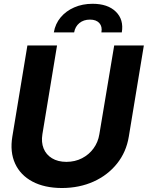

<svg xmlns="http://www.w3.org/2000/svg" viewBox="-20 -963 765 994"><path d="M571.2 -727.5H724.7L646.8 -255.5Q633.7 -175.8 585.8 -116Q538 -56.2 464.6 -23Q391.1 10.1 300.7 10.4Q210.3 10.1 148 -23Q85.7 -56.2 58.3 -116Q30.8 -175.8 43.8 -255.5L121.8 -727.5H275.3L199.5 -268.2Q192.8 -226.7 205.7 -194.5Q218.7 -162.3 249 -143.8Q279.3 -125.2 323.7 -125Q368.7 -125.2 404.6 -143.8Q440.5 -162.3 464.1 -194.5Q487.7 -226.7 494.4 -268.2ZM258.7 -795.3Q266.1 -839.6 293.8 -872.8Q321.5 -906.1 364.3 -924.7Q407 -943.4 459.3 -943.4Q537.9 -943.4 579.7 -902.5Q621.6 -861.6 610.6 -795.3H505Q510.4 -825.6 494.2 -843.6Q478 -861.5 445.8 -861.5Q413 -861.5 391.1 -843.6Q369.1 -825.6 363.8 -795.3Z"/></svg>

Font: Inter Tight
Style: Italic
Weight: 400
Italic angle: -9.39999°
Designer: Rasmus Andersson
Foundry: rsms
Version: Version 3.002